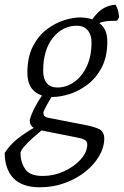

<svg xmlns="http://www.w3.org/2000/svg" viewBox="-76 -542 525 814"><path d="M93 252Q17 252 -19.5 213Q-56 174 -56 106Q-33 71 -2.5 47Q28 23 67 0Q50 -10 50 -33Q57 -59 71.5 -86.5Q86 -114 102 -137Q40 -158 40 -233Q40 -300 63.5 -345.5Q87 -391 123 -418Q159 -445 196.5 -456.5Q234 -468 262 -468Q291 -468 315 -460Q342 -497 366.5 -509Q391 -521 414 -522Q424 -503 426.5 -488Q429 -473 429 -469L420 -454Q392 -454 374.5 -452Q357 -450 345 -444Q379 -419 379 -367Q379 -300 354.5 -254.5Q330 -209 292.5 -181.5Q255 -154 216.5 -142.5Q178 -131 149 -131H143Q133 -116 123 -97.5Q113 -79 108 -67Q108 -54 113.5 -49Q119 -44 131 -42L276 -14Q325 -5 345.5 6Q366 17 366 46Q366 82 345 118.5Q324 155 287 185Q250 215 200 233.5Q150 252 93 252ZM167 -171Q205 -171 238 -194Q271 -217 291.5 -260Q312 -303 312 -362Q312 -396 295 -414.5Q278 -433 250 -433Q189 -433 148 -381.5Q107 -330 107 -241Q107 -208 122.5 -189.5Q138 -171 167 -171ZM105 204Q152 204 195 184.5Q238 165 266 134Q294 103 294 69Q294 60 286 53Q278 46 246 40L100 11Q60 44 41 63.5Q22 83 16.5 92.5Q11 102 11 106Q11 146 31 175Q51 204 105 204Z"/></svg>

Font: Mate
Style: Italic
Weight: 400
Italic angle: -10.8°
Designer: Eduardo Rodriguez Tunni
Foundry: Eduardo Rodriguez Tunni
Version: Version 1.003; ttfautohint (v1.8.4.7-5d5b);gftools[0.9.24]